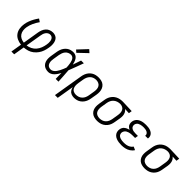

<svg xmlns="http://www.w3.org/2000/svg" viewBox="155 -1926 3289 3289"><g transform="rotate(45 1800.0 -281.0)"><path d="M236 205H303L336 7Q382 4 427 -9.5Q472 -23 511 -53Q550 -83 578 -122.5Q606 -162 621 -206.5Q636 -251 643 -296Q649 -328 649.5 -360.5Q650 -393 643 -424Q636 -455 619 -480Q602 -505 573 -517.5Q544 -530 512 -530Q478 -530 444 -517.5Q410 -505 385 -477.5Q360 -450 347 -417Q334 -384 328 -350L279 -53Q239 -57 204.5 -74Q170 -91 149 -122.5Q128 -154 123 -193.5Q118 -233 125 -273Q135 -331 161.5 -387.5Q188 -444 224 -494L171 -530Q144 -493 121 -452Q98 -411 82 -368Q66 -325 59 -281Q50 -228 58 -175.5Q66 -123 95 -82.5Q124 -42 170.5 -20.5Q217 1 269 6ZM346 -53 394 -340Q397 -362 404 -384Q411 -406 424.5 -426Q438 -446 459 -458.5Q480 -471 502 -471Q524 -471 542 -460.5Q560 -450 569 -431Q578 -412 581 -391Q584 -370 583 -348.5Q582 -327 578 -305Q571 -261 554.5 -217.5Q538 -174 507 -137Q476 -100 433.5 -79Q391 -58 346 -53Z M928 8Q957 8 984.5 -5.5Q1012 -19 1033.5 -41.5Q1055 -64 1071.5 -89Q1088 -114 1102 -141Q1102 -140 1102 -139V-134Q1102 -100 1102.5 -67Q1103 -34 1104 0H1171Q1166 -65 1163 -129.5Q1160 -194 1154 -259Q1181 -326 1206 -394Q1231 -462 1256 -530H1189Q1176 -493 1163.5 -455.5Q1151 -418 1138 -381Q1132 -409 1122.5 -436.5Q1113 -464 1097 -487.5Q1081 -511 1055 -524.5Q1029 -538 998 -538Q967 -538 936.5 -530Q906 -522 879 -502Q852 -482 833.5 -455Q815 -428 804.5 -398Q794 -368 789 -337L771 -227Q765 -193 765 -158.5Q765 -124 775 -92.5Q785 -61 807 -37Q829 -13 861.5 -2.5Q894 8 928 8ZM928 -52Q905 -52 884.5 -60.5Q864 -69 852 -87Q840 -105 835 -127Q830 -149 831 -172Q832 -195 836 -218L854 -328Q859 -355 868.5 -382Q878 -409 897 -432Q916 -455 943.5 -467Q971 -479 998 -479Q1025 -479 1044.5 -462Q1064 -445 1073 -421Q1082 -397 1087 -371.5Q1092 -346 1094.5 -320Q1097 -294 1098 -268Q1088 -241 1077 -214.5Q1066 -188 1052.5 -162Q1039 -136 1022.5 -112Q1006 -88 981 -70Q956 -52 928 -52ZM1037 -565 1201 -721 1149 -767 995 -603Z M1291 205H1358L1410 -108Q1416 -75 1434.5 -46.5Q1453 -18 1485 -5Q1517 8 1553 8Q1584 8 1615.5 0Q1647 -8 1675 -27.5Q1703 -47 1723 -74Q1743 -101 1754 -131.5Q1765 -162 1770 -193L1789 -303Q1795 -339 1793.5 -375Q1792 -411 1778.5 -443Q1765 -475 1739.5 -497.5Q1714 -520 1679.5 -529Q1645 -538 1609 -538Q1577 -538 1544.5 -531Q1512 -524 1482.5 -505.5Q1453 -487 1431.5 -459.5Q1410 -432 1398 -400.5Q1386 -369 1381 -337ZM1538 -52Q1506 -52 1479 -65Q1452 -78 1439 -105Q1426 -132 1425 -163Q1424 -194 1429 -225L1446 -328Q1451 -357 1463 -385Q1475 -413 1497.5 -436Q1520 -459 1549.5 -469Q1579 -479 1608 -479Q1638 -479 1666 -467Q1694 -455 1709 -430Q1724 -405 1726 -374.5Q1728 -344 1723 -313L1705 -203Q1700 -173 1687.5 -144.5Q1675 -116 1651 -93.5Q1627 -71 1597.5 -61.5Q1568 -52 1538 -52Z M2111 8Q2143 8 2176 1Q2209 -6 2239 -24.5Q2269 -43 2291 -70Q2313 -97 2325 -129Q2337 -161 2342 -193L2361 -303Q2366 -336 2364 -368.5Q2362 -401 2347.5 -429.5Q2333 -458 2309 -476L2406 -471L2415 -530L2194 -538H2193Q2160 -538 2126 -531.5Q2092 -525 2060.5 -507.5Q2029 -490 2005 -462.5Q1981 -435 1967.5 -403Q1954 -371 1949 -337L1931 -227Q1925 -191 1926 -155Q1927 -119 1940.5 -87Q1954 -55 1980 -32.5Q2006 -10 2040.5 -1Q2075 8 2111 8ZM2112 -52Q2081 -52 2053 -63.5Q2025 -75 2010 -100Q1995 -125 1993 -156Q1991 -187 1996 -218L2014 -328Q2019 -358 2033 -387.5Q2047 -417 2072.5 -438.5Q2098 -460 2129 -469.5Q2160 -479 2190 -479Q2220 -479 2246 -466Q2272 -453 2285 -427.5Q2298 -402 2299 -372Q2300 -342 2295 -313L2277 -203Q2272 -173 2260 -144.5Q2248 -116 2224.5 -93.5Q2201 -71 2171 -61.5Q2141 -52 2112 -52Z M2702 8Q2743 8 2785.5 -1Q2828 -10 2866.5 -35Q2905 -60 2928 -98L2869 -125Q2851 -97 2822 -80Q2793 -63 2762.5 -57.5Q2732 -52 2702 -52Q2680 -52 2658.5 -54Q2637 -56 2617.5 -62.5Q2598 -69 2581.5 -81Q2565 -93 2557.5 -113Q2550 -133 2553 -154Q2557 -174 2569.5 -192Q2582 -210 2601 -220.5Q2620 -231 2640 -236.5Q2660 -242 2680 -244Q2700 -246 2720 -246H2781L2791 -305H2730Q2707 -305 2685 -309Q2663 -313 2643.5 -324Q2624 -335 2615 -355.5Q2606 -376 2610 -399Q2613 -416 2624 -432Q2635 -448 2651.5 -457Q2668 -466 2685.5 -470.5Q2703 -475 2720.5 -477Q2738 -479 2756 -479Q2777 -479 2798 -476Q2819 -473 2837.5 -464.5Q2856 -456 2868 -438.5Q2880 -421 2877 -400Q2876 -398 2876 -395H2942Q2943 -399 2944 -403Q2948 -431 2938 -456Q2928 -481 2908 -497.5Q2888 -514 2863 -523Q2838 -532 2810.5 -535Q2783 -538 2756 -538Q2730 -538 2703.5 -535Q2677 -532 2651 -523.5Q2625 -515 2601.5 -499Q2578 -483 2563.5 -459Q2549 -435 2545 -409Q2540 -381 2546.5 -353.5Q2553 -326 2572 -307.5Q2591 -289 2616 -279Q2594 -273 2572.5 -264Q2551 -255 2532 -240.5Q2513 -226 2502 -205Q2491 -184 2488 -162Q2482 -129 2491 -98Q2500 -67 2522.5 -45.5Q2545 -24 2574.5 -12.5Q2604 -1 2636 3.5Q2668 8 2702 8Z M3263 8Q3295 8 3328 1Q3361 -6 3391 -24.5Q3421 -43 3443 -70Q3465 -97 3477 -129Q3489 -161 3494 -193L3513 -303Q3518 -336 3516 -368.5Q3514 -401 3499.5 -429.5Q3485 -458 3461 -476L3558 -471L3567 -530L3346 -538H3345Q3312 -538 3278 -531.5Q3244 -525 3212.5 -507.5Q3181 -490 3157 -462.5Q3133 -435 3119.5 -403Q3106 -371 3101 -337L3083 -227Q3077 -191 3078 -155Q3079 -119 3092.5 -87Q3106 -55 3132 -32.5Q3158 -10 3192.5 -1Q3227 8 3263 8ZM3264 -52Q3233 -52 3205 -63.5Q3177 -75 3162 -100Q3147 -125 3145 -156Q3143 -187 3148 -218L3166 -328Q3171 -358 3185 -387.5Q3199 -417 3224.5 -438.5Q3250 -460 3281 -469.5Q3312 -479 3342 -479Q3372 -479 3398 -466Q3424 -453 3437 -427.5Q3450 -402 3451 -372Q3452 -342 3447 -313L3429 -203Q3424 -173 3412 -144.5Q3400 -116 3376.5 -93.5Q3353 -71 3323 -61.5Q3293 -52 3264 -52Z"/></g></svg>

Font: Iosevka Sparkle Light
Style: Italic
Weight: 300
Italic angle: -9°
Designer: Belleve Invis
Foundry: Belleve Invis
Version: Version 4.5.0; ttfautohint (v1.8.3)